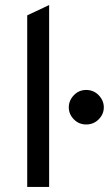

<svg xmlns="http://www.w3.org/2000/svg" viewBox="-20 -742 432 762"><path d="M88 0V-681L175 -722V0ZM322 -248Q293 -248 273 -268.5Q253 -289 253 -316Q253 -343 273 -364Q293 -385 322 -385Q351.5 -385 371.8 -364Q392 -343 392 -316Q392 -289 371.8 -268.5Q351.5 -248 322 -248Z"/></svg>

Font: Overpass
Style: Regular
Weight: 400
Designer: Delve Withrington, Dave Bailey, Thomas Jockin
Foundry: Delve Fonts LLC
Version: Version 4.000